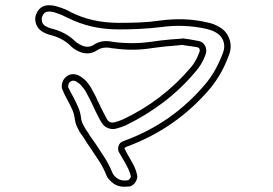

<svg xmlns="http://www.w3.org/2000/svg" viewBox="-20 -710 1040 731"><path d="M453 1Q420 1 398 -24Q395 -27 391 -32Q387 -37 385 -43Q374 -71 357.5 -96.5Q341 -122 324 -147Q311 -165 301 -182Q299 -185 297 -188Q295 -191 293 -194Q290 -198 287.5 -201.5Q285 -205 283 -208Q278 -217 272.5 -229Q267 -241 265 -255Q263 -275 255 -293Q247 -311 238 -327Q232 -338 227 -348Q222 -358 218 -368Q213 -379 216.5 -393Q220 -407 230 -416Q251 -435 279 -423Q296 -414 308 -401Q323 -385 334 -362Q339 -353 344 -343.5Q349 -334 353 -324Q356 -318 359 -312Q362 -306 365 -299Q370 -289 376 -277.5Q382 -266 388 -255Q398 -239 418 -245Q426 -247 433 -249.5Q440 -252 447 -255Q599 -326 708 -455Q726 -476 739 -511Q742 -519 739 -525Q737 -528 732 -530Q719 -532 707.5 -534Q696 -536 685 -537L674 -539Q664 -538 654 -537Q644 -536 634 -535Q614 -534 595.5 -531.5Q577 -529 560 -527Q487 -515 411 -526Q405 -526 403 -527L398 -528Q371 -532 352 -520Q310 -491 261 -525Q257 -528 254.5 -530Q252 -532 250 -534Q219 -566 167 -578Q160 -580 153.5 -583Q147 -586 142 -589Q123 -600 116.5 -621Q110 -642 120 -661Q134 -690 166 -690Q185 -690 201 -684Q215 -680 227 -675Q239 -670 249 -664Q330 -623 433 -623H434Q472 -623 511.5 -624.5Q551 -626 591 -632Q636 -638 681 -636.5Q726 -635 772 -624Q792 -620 810 -610Q840 -595 852 -565Q864 -535 853 -504Q839 -465 821 -433Q803 -401 780 -373Q650 -220 461 -151Q460 -150 459.5 -150Q459 -150 458 -149L456 -148Q454 -148 454 -144Q457 -138 460.5 -132Q464 -126 467 -120Q473 -110 479 -99Q485 -88 491 -77Q499 -59 502 -44Q505 -33 497 -19Q488 -3 473 0Q468 0 463 0.5Q458 1 453 1ZM258 -403Q253 -403 246 -398Q242 -394 240.5 -388Q239 -382 240 -377Q244 -368 249 -359Q254 -350 260 -339Q270 -320 278.5 -300Q287 -280 289 -257Q291 -247 295 -238.5Q299 -230 304 -222Q306 -218 308.5 -214.5Q311 -211 313 -208Q318 -202 321 -195Q327 -187 333 -178Q339 -169 345 -161Q362 -136 379 -109Q396 -82 408 -52Q412 -44 416 -40Q436 -18 468 -24Q471 -25 475 -30.5Q479 -36 478 -39Q477 -45 474.5 -52Q472 -59 469 -66Q464 -77 458 -87.5Q452 -98 446 -108Q442 -114 439 -120Q436 -126 432 -132Q428 -141 431 -154Q436 -167 446 -171Q449 -172 453 -174Q635 -240 761 -389Q803 -438 830 -512Q838 -535 829.5 -556Q821 -577 799 -588Q792 -592 783.5 -595Q775 -598 766 -600Q681 -619 594 -607Q553 -602 512.5 -600Q472 -598 434 -598H433Q378 -598 330 -609Q282 -620 238 -642Q228 -647 217 -652Q206 -657 193 -661Q180 -666 166 -666Q149 -666 142 -650Q137 -640 140 -628Q143 -616 153 -611Q158 -608 163.5 -605.5Q169 -603 173 -602Q230 -589 267 -552Q271 -548 274 -547Q310 -521 338 -540Q365 -558 402 -552L414 -550Q487 -541 556 -551Q574 -554 592.5 -556Q611 -558 632 -560Q642 -561 652.5 -561.5Q663 -562 673 -563L675 -564L689 -562Q699 -561 711 -558.5Q723 -556 736 -554Q752 -551 760 -537Q769 -522 763 -503Q749 -465 726 -439Q670 -372 602 -320.5Q534 -269 457 -232Q449 -229 441 -226Q433 -223 425 -221Q408 -216 392 -222Q376 -228 367 -243Q360 -254 354 -266Q348 -278 343 -288Q340 -295 337 -301Q334 -307 331 -314Q327 -323 322 -332.5Q317 -342 312 -351Q307 -362 301 -370Q295 -378 289 -385Q282 -393 268 -401Q265 -402 262.5 -402.5Q260 -403 258 -403Z"/></svg>

Font: Shizuru
Style: Regular
Weight: 400
Version: Version 1.000